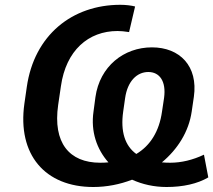

<svg xmlns="http://www.w3.org/2000/svg" viewBox="-20 -749 866 780"><path d="M358.9 10.7C413.6 10.7 467.3 0 516.6 -19C558.6 0 606 10.7 656.7 10.7C723.6 10.7 782.2 -2.4 826.2 -28.3L808.6 -120.6C763.2 -99.1 716.8 -87.9 671.4 -87.9C659.7 -87.9 648.4 -88.4 637.7 -89.4C701.7 -142.6 747.1 -214.4 758.8 -295.9L767.6 -356C785.2 -480 710.9 -556.6 597.2 -556.6C482.9 -556.6 385.3 -479.5 367.7 -354.5L359.9 -295.9C348.1 -214.8 373 -143.1 420.4 -89.4C409.7 -88.4 398.9 -87.9 387.2 -87.9C260.7 -87.9 194.3 -169.4 216.3 -322.8L227.5 -398.9C248 -543.9 338.9 -623 457.5 -623C470.2 -623 486.3 -621.6 504.4 -618.7L528.8 -722.7C514.2 -726.6 491.2 -729.5 468.8 -729.5C272.9 -729.5 119.1 -606 88.9 -396L79.1 -328.1C49.8 -120.1 163.6 10.7 358.9 10.7ZM480.5 -295.9 488.3 -350.6C498 -418.9 536.1 -456.5 582.5 -456.5C628.4 -456.5 655.8 -418.9 646.5 -351.1L638.2 -295.9C627 -215.3 590.3 -157.2 533.7 -123.5C487.8 -156.7 468.8 -214.4 480.5 -295.9Z"/></svg>

Font: Winston SemiBold
Style: Italic
Weight: 600
Italic angle: -8.13011°
Designer: Vernon Adams, Kim Jin-seong, David Berlow, Cristiano Sobral
Foundry: The Winston Project Authors
Version: Version 3.004